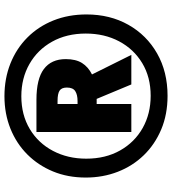

<svg xmlns="http://www.w3.org/2000/svg" viewBox="25 -789 774 864"><g transform="rotate(-90 412.0 -357.0)"><path d="M413 10Q329 10 261.5 -18.5Q194 -47 145.5 -97Q97 -147 71 -214Q45 -281 45 -358Q45 -439 72.5 -505.5Q100 -572 149 -621Q198 -670 265 -697Q332 -724 411 -724Q491 -724 558.5 -697Q626 -670 675.5 -620.5Q725 -571 752 -503.5Q779 -436 779 -355Q779 -249 732.5 -166.5Q686 -84 603.5 -37Q521 10 413 10ZM413 -66Q497 -66 560 -104Q623 -142 658 -208Q693 -274 693 -358Q693 -444 656.5 -509.5Q620 -575 556 -611.5Q492 -648 411 -648Q327 -648 263.5 -610Q200 -572 165 -505.5Q130 -439 130 -356Q130 -269 167 -203.5Q204 -138 268 -102Q332 -66 413 -66ZM250 -153V-580H395Q489 -580 533.5 -546.5Q578 -513 578 -448Q578 -403 560.5 -375Q543 -347 509 -330L597 -153H464L399 -309H376V-153ZM389 -395Q418 -395 434 -405.5Q450 -416 450 -443Q450 -467 436 -476Q422 -485 390 -485H376V-395Z"/></g></svg>

Font: Noto Sans Malayalam Condensed Black
Style: Regular
Weight: 900
Width: 3
Designer: Jelle Bosma - Monotype Design Team
Foundry: Monotype Imaging Inc.
Version: Version 2.104; ttfautohint (v1.8.4.7-5d5b)